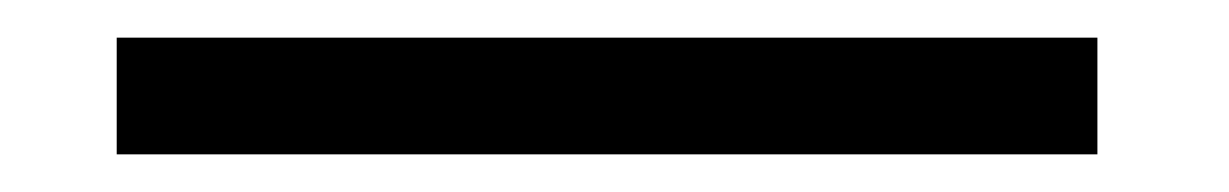

<svg xmlns="http://www.w3.org/2000/svg" viewBox="-20 100 653 102"><path d="M42 120V182H563V120Z"/></svg>

Font: Charger Sport
Style: LitNrw
Weight: 300
Designer: Jasper
Foundry: Cannot Into Space Fonts
Version: Version 1.1